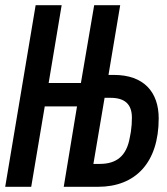

<svg xmlns="http://www.w3.org/2000/svg" viewBox="-20 -718 640 738"><path d="M0 0H100L152 -309H276L225 0H357C500 0 590 -92 590 -263C590 -364 533 -430 418 -430H397L442 -698H342L291 -399H167L217 -698H117ZM339 -88 382 -342H405C460 -342 487 -317 487 -266C487 -247 486 -232 483 -211L479 -190C467 -119 428 -88 364 -88Z"/></svg>

Font: IBM Mono Medium
Style: Italic
Weight: 500
Italic angle: -9°
Monospace: yes
Designer: Mike Abbink, Paul van der Laan, Pieter van Rosmalen
Foundry: Bold Monday
Version: Version 2.3